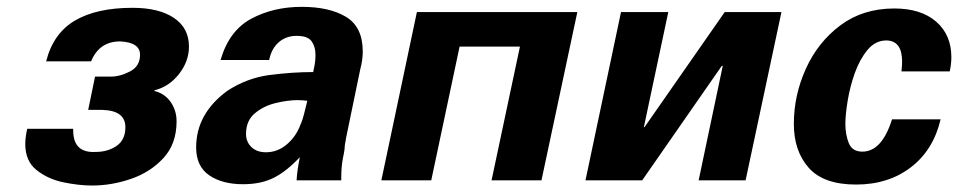

<svg xmlns="http://www.w3.org/2000/svg" viewBox="-20 -540 2869 575"><path d="M442.4 -267.6Q473.6 -259.8 491.2 -234.4Q508.8 -209 508.8 -176.8Q508.8 -109.4 469.7 -66.9Q430.7 -24.4 372.6 -4.4Q314.5 15.6 255.9 15.6Q215.8 15.6 169.4 5.9Q123 -3.9 89.4 -30.8Q55.7 -57.6 55.7 -108.4Q55.7 -128.9 61.5 -154.3H199.2V-149.4Q199.2 -81.1 266.6 -85Q302.7 -85 329.1 -103Q355.5 -121.1 355.5 -159.2Q355.5 -209 286.1 -210.9H244.1L264.6 -310.5H310.5Q339.8 -310.5 369.6 -326.2Q399.4 -341.8 399.4 -376Q399.4 -413.1 339.8 -416Q277.3 -416 252.9 -356.4H118.2Q139.6 -440.4 204.6 -478.5Q269.5 -516.6 377 -516.6Q456.1 -516.6 501 -486.3Q545.9 -456.1 545.9 -400.4Q545.9 -356.4 516.1 -318.4Q486.3 -280.3 442.4 -269.5Z M900.4 -238.3Q894.5 -238.3 890.6 -239.3Q885.7 -239.3 881.8 -239.7Q877.9 -240.2 873 -240.2Q841.8 -240.2 805.7 -231.4Q769.5 -222.7 743.2 -200.7Q716.8 -178.7 716.8 -138.7Q716.8 -115.2 732.9 -99.6Q749 -84 776.4 -84Q811.5 -84 839.4 -107.9Q867.2 -131.8 879.9 -167L881.8 -170.9Q886.7 -183.6 890.1 -196.8Q893.6 -210 900.4 -238.3ZM1002 0H868.2Q870.1 -30.3 877 -64.5L877.9 -69.3Q839.8 -28.3 801.3 -8.3Q762.7 11.7 708 11.7Q645.5 11.7 606.4 -15.1Q567.4 -42 567.4 -98.6Q567.4 -199.2 660.2 -267.6Q719.7 -306.6 787.6 -315.4Q855.5 -324.2 918 -324.2L919.9 -334Q924.8 -354.5 924.8 -376Q924.8 -400.4 913.1 -416.5Q901.4 -432.6 868.2 -432.6Q836.9 -432.6 814.9 -413.6Q793 -394.5 786.1 -360.4H640.6Q666 -448.2 732.4 -483.9Q798.8 -519.5 883.8 -519.5Q966.8 -519.5 1016.6 -489.3Q1066.4 -459 1066.4 -385.7Q1066.4 -360.4 1058.6 -331.1L1016.6 -127.9Q1015.6 -120.1 1014.6 -115.7Q1013.7 -111.3 1013.2 -108.9Q1012.7 -106.4 1012.7 -104.5Q1012.7 -100.6 1011.7 -92.3Q1010.7 -84 1006.8 -65.4Q1002 -40 1002 -8.8Z M1601.6 0H1452.1L1537.1 -400.4H1356.4L1271.5 0H1122.1L1228.5 -503.9H1709Z M2212.9 0H2072.3L2144.5 -342.8H2141.6L1903.3 0H1733.4L1839.8 -503.9H1981.4L1908.2 -159.2H1910.2L2150.4 -503.9H2320.3Z M2824.2 -326.2H2679.7Q2681.6 -341.8 2681.6 -355.5Q2681.6 -418 2634.8 -418.9Q2601.6 -418.9 2578.1 -390.6Q2554.7 -362.3 2540 -321.3Q2525.4 -280.3 2518.6 -238.3Q2511.7 -196.3 2511.7 -168.9Q2511.7 -136.7 2522 -111.3Q2532.2 -85.9 2562.5 -85.9Q2621.1 -85.9 2651.4 -182.6H2796.9Q2775.4 -90.8 2708 -39.1Q2640.6 12.7 2543.9 12.7Q2446.3 12.7 2401.9 -37.6Q2357.4 -87.9 2357.4 -168.9Q2357.4 -254.9 2393.6 -334.5Q2429.7 -414.1 2497.1 -464.4Q2564.5 -514.6 2658.2 -514.6Q2738.3 -514.6 2783.7 -475.1Q2829.1 -435.5 2829.1 -369.1Q2829.1 -347.7 2824.2 -326.2Z"/></svg>

Font: FreeUniversal
Style: BoldItalic
Weight: 700
Italic angle: -11°
Version: Version 1.001 March 22, 2017